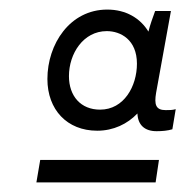

<svg xmlns="http://www.w3.org/2000/svg" viewBox="-20 -723 387 401"><path d="M56 -342H305L312 -389H64ZM307 -449C319 -449 330 -450 340 -453L347 -495C340 -493 334 -493 326 -493C305 -493 302 -505 306 -529L337 -700H304C299 -686 294 -673 290 -657C273 -685 243 -703 204 -703C126 -703 79 -631 79 -558C79 -494 120 -450 183 -450C217 -450 246 -464 267 -486C268 -462 282 -449 307 -449ZM203 -658C232 -658 266 -640 266 -590C266 -543 239 -494 189 -494C149 -494 124 -522 124 -564C124 -611 154 -658 203 -658Z"/></svg>

Font: Fixel Text 20240404 Light
Style: Italic
Weight: 300
Width: 4
Italic angle: -10°
Designer: AlfaBravo + MacPaw
Foundry: Kyrylo Tkachov, Marchela Mozhyna, Serhii Makarenko, Maria Weinstein, Zakhar Kryvoshyya
Version: Version 1.211;Glyphs 3.2 (3225)